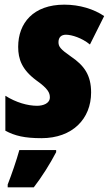

<svg xmlns="http://www.w3.org/2000/svg" viewBox="-20 -583 467 824"><path d="M158 10C291 10 371 -73 371 -186C371 -261 341 -302 285 -340C239 -372 231 -383 231 -402C231 -423 243 -434 263 -434C288 -434 332 -420 366 -392L427 -514C383 -544 322 -563 256 -563C123 -563 58 -484 58 -382C58 -329 74 -284 136 -238C187 -202 194 -184 194 -165C194 -139 165 -129 139 -129C99 -129 49 -143 3 -172V-22C44 0 86 10 158 10ZM13 209V221H125C159 177 195 120 221 70V61H63C51 105 29 168 13 209Z"/></svg>

Font: Noto Sans Condensed Black
Style: Italic
Weight: 900
Width: 3
Italic angle: -12°
Designer: Monotype Design Team
Foundry: Monotype Imaging Inc.
Version: Version 2.013